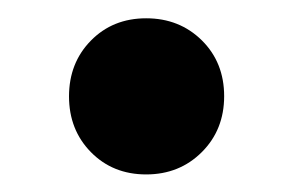

<svg xmlns="http://www.w3.org/2000/svg" viewBox="-20 -446 329 212"><path d="M227.5 -339.8Q227.5 -302.7 202.9 -278.1Q178.2 -253.4 141.4 -253.4Q104.5 -253.4 80.3 -278.1Q56.2 -302.7 56.2 -339.6Q56.2 -376.5 80.3 -401.1Q104.5 -425.8 141.4 -425.8Q178.2 -425.8 202.9 -401.4Q227.5 -377 227.5 -339.8Z"/></svg>

Font: Dhyana
Style: Bold
Weight: 700
Foundry: Vernon Adams
Version: Version 1.002; ttfautohint (v0.8.51-6076)